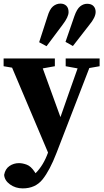

<svg xmlns="http://www.w3.org/2000/svg" viewBox="-22 -807 576 1064"><path d="M342 -440V-483H530V-440L473 -430L291 41Q254 137 214 187Q174 237 104 237Q64 237 33.5 215Q3 193 1 162Q7 129 30.5 113Q54 97 83 97Q103 97 126 105.5Q149 114 169 144L175 153Q219 109 244 39V38L45 -432L-2 -440V-483H282V-440L215 -428L313 -158L362 -298L408 -428ZM195 -573 241 -715Q253 -756 271.5 -771.5Q290 -787 313 -787Q333 -787 345.5 -775Q358 -763 358 -740Q358 -713 325 -670L236 -551ZM341 -575 390 -717Q404 -757 422 -771.5Q440 -786 461 -786Q484 -786 496 -773.5Q508 -761 508 -741Q508 -711 473 -669L382 -552Z"/></svg>

Font: Source Serif 4
Style: Bold
Weight: 700
Designer: Frank Grießhammer
Foundry: Adobe
Version: Version 4.005;hotconv 1.1.0;makeotfexe 2.6.0